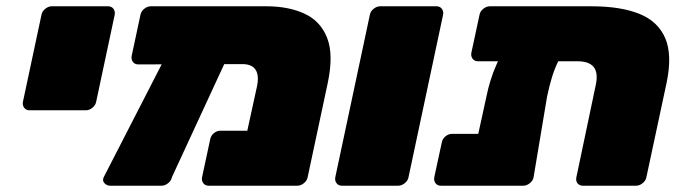

<svg xmlns="http://www.w3.org/2000/svg" viewBox="-20 -591 2161 611"><path d="M74 -240Q63 -240 57 -248Q51 -256 53 -267L112 -544Q114 -555 124 -563Q134 -571 145 -571H324Q335 -571 341 -563Q347 -555 345 -544L286 -267Q284 -256 274 -248Q264 -240 253 -240Z M752 -387 420 -386Q409 -386 403 -394Q397 -402 399 -413L427 -544Q429 -555 439 -563Q449 -571 460 -571H828Q898 -571 949 -547.5Q1000 -524 1021 -470.5Q1042 -417 1023 -327L959 -27Q957 -16 947 -8Q937 0 926 0H644Q633 0 627 -8Q621 -16 623 -27L649 -148Q651 -159 660.5 -167Q670 -175 681 -175H767L798 -317Q803 -342 798.5 -357.5Q794 -373 782 -380Q770 -387 752 -387ZM331 0Q320 0 312.5 -8Q305 -16 310 -27L519 -434Q524 -445 532.5 -453Q541 -461 552 -461H693Q704 -461 711 -450.5Q718 -440 713 -429L527 -27Q525 -16 515 -8Q505 0 494 0Z M1068 0Q1057 0 1051 -8Q1045 -16 1047 -27L1157 -544Q1159 -555 1169 -563Q1179 -571 1190 -571H1369Q1380 -571 1386 -563Q1392 -555 1390 -544L1280 -27Q1278 -16 1268 -8Q1258 0 1247 0Z M1501 -396Q1490 -396 1484 -404Q1478 -412 1480 -423L1506 -544Q1508 -555 1518 -563Q1528 -571 1539 -571H1862Q1955 -571 2014.5 -547Q2074 -523 2097 -469.5Q2120 -416 2101 -326L2037 -27Q2035 -16 2025 -8Q2015 0 2004 0H1835Q1824 0 1818 -7.5Q1812 -15 1814 -26L1876 -321Q1884 -359 1869.5 -377.5Q1855 -396 1818 -396ZM1674 -482H1735Q1773 -482 1783 -468.5Q1793 -455 1783 -441Q1767 -418 1755.5 -394Q1744 -370 1736 -343.5Q1728 -317 1721 -284L1678 -27Q1676 -16 1666 -8Q1656 0 1645 0H1383Q1372 0 1366 -8Q1360 -16 1362 -27L1386 -138Q1388 -149 1397.5 -157Q1407 -165 1418 -165H1502L1528 -284Q1533 -309 1541 -335Q1549 -361 1561 -388Q1573 -415 1589 -441Q1599 -457 1618 -469.5Q1637 -482 1674 -482Z"/></svg>

Font: Rubik Black
Style: Italic
Weight: 900
Italic angle: -12°
Designer: Hubert and Fischer
Foundry: Hubert and Fischer
Version: Version 2.300;gftools[0.9.30]